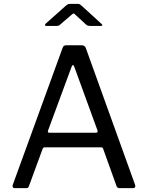

<svg xmlns="http://www.w3.org/2000/svg" viewBox="-20 -977 767 997"><path d="M55.3 0Q49.4 0 46.6 -4.7Q43.7 -9.4 46.1 -16.7L304.8 -727.7Q307.6 -735.3 311.8 -738.7Q316 -742 324.6 -742H402.8Q420.8 -742 425.7 -727.3L681.7 -16.6Q684.2 -11 681.4 -5.5Q678.7 0 672 0H600.7Q588.8 0 585.2 -10.5L515.8 -203.8Q514.5 -208 512.4 -210.1Q510.2 -212.1 504.4 -212.1H212.7Q204.3 -212.1 201.3 -204L129.8 -9.2Q128.6 -4.7 125.2 -2.3Q121.9 0 115.3 0H55.3ZM478.3 -287.9Q489.7 -287.9 485.9 -300.7L365.7 -630.4Q362.3 -639 358.6 -639Q355 -639 351.5 -629.7L229.6 -299.5Q225.3 -287.9 236 -287.9ZM427.1 -849.3 373 -899Q365.2 -907.2 362.2 -907.2Q359.3 -907.2 349.9 -899L292.3 -849.3Q286.8 -844.5 283.7 -843.5Q280.7 -842.5 274.3 -842.5H220.2Q214.1 -842.5 213.6 -846.1Q213.1 -849.6 217.9 -854.7L320.5 -946.1Q326.1 -951.2 331.2 -954Q336.3 -956.8 345.2 -956.8H384.4Q391.8 -956.8 395.9 -953.5Q400.1 -950.2 403.7 -947.4L505.3 -854.7Q518.6 -842.5 504 -842.5H445.4Q440 -842.5 435.7 -843.9Q431.4 -845.2 427.1 -849.3Z"/></svg>

Font: Libre Franklin Thin
Style: Regular
Weight: 100
Designer: Pablo Impallari, Rodrigo Fuenzalida, Nhung Nguyen
Foundry: Impallari Type
Version: Version 3.000